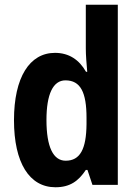

<svg xmlns="http://www.w3.org/2000/svg" viewBox="-20 -780 580 810"><path d="M214 10C275 10 311 -16 342 -63H349L370 0H477V-760H342V-575C342 -547 345 -512 348 -477H343C314 -528 271 -557 212 -557C105 -557 39 -454 39 -273C39 -93 104 10 214 10ZM257 -102C205 -102 176 -159 176 -274C176 -383 204 -441 256 -441C320 -441 345 -390 345 -283V-256C344 -151 318 -102 257 -102Z"/></svg>

Font: Noto Sans Arabic UI Cn
Style: Bold
Weight: 700
Width: 3
Designer: Monotype Design Team, Nadine Chahine and Nizar Qandah
Foundry: Monotype Imaging Inc.
Version: Version 2.010